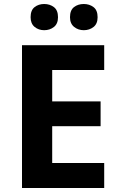

<svg xmlns="http://www.w3.org/2000/svg" viewBox="-20 -940 600 960"><path d="M501 0H90V-714H501V-590H241V-433H483V-309H241V-125H501ZM133 -854Q133 -889 153 -904.5Q173 -920 201 -920Q229 -920 249.5 -904.5Q270 -889 270 -854Q270 -821 249.5 -805Q229 -789 201 -789Q173 -789 153 -805.5Q133 -822 133 -854ZM330 -854Q330 -889 350 -904.5Q370 -920 399 -920Q427 -920 447.5 -904.5Q468 -889 468 -854Q468 -821 447.5 -805Q427 -789 399 -789Q371 -789 350.5 -805.5Q330 -822 330 -854Z"/></svg>

Font: Noto Sans Cham
Style: Bold
Weight: 700
Version: Version 2.002